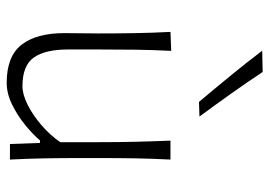

<svg xmlns="http://www.w3.org/2000/svg" viewBox="-142 -698 851 608"><g transform="rotate(90 284.0 -394.5)"><path d="M242.7 10.3Q158.7 10.3 122.1 -36.9Q85.4 -84 85.4 -172.4Q85.4 -205.6 85.9 -230.5Q86.4 -255.4 86.4 -278.3Q86.4 -342.3 85.4 -396.7Q84.5 -451.2 81.5 -508.3L141.6 -510.7Q138.7 -453.6 137.9 -398.9Q137.2 -344.2 137.2 -282.2V-183.1Q137.2 -112.3 162.4 -75.9Q187.5 -39.6 253.9 -39.6Q278.8 -39.6 311 -55.4Q343.3 -71.3 375.2 -98.4Q407.2 -125.5 430.7 -159.2V-282.2Q430.7 -344.2 429.4 -397.7Q428.2 -451.2 425.8 -508.3H485.8Q482.9 -451.2 481.9 -396.7Q481 -342.3 481 -278.3V-226.1Q481 -163.1 481.9 -110.1Q482.9 -57.1 485.8 0H436.5L433.1 -95.2H425.3Q406.7 -73.2 377 -48.8Q347.2 -24.4 312.3 -7.1Q277.3 10.3 242.7 10.3ZM303.2 -598.6Q261.2 -648.4 220.5 -698.2Q179.7 -748 141.1 -798.8L208.5 -800.3Q241.7 -750 277.1 -700.2Q312.5 -650.4 349.6 -600.1Z"/></g></svg>

Font: Pinar-DS2-FD Light
Style: Regular
Weight: 300
Designer: Amin Abedi
Version: Version 2.000